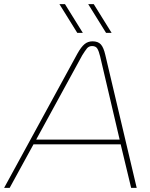

<svg xmlns="http://www.w3.org/2000/svg" viewBox="-55 -914 730 934"><path d="M-35 0 322 -654Q340 -686 356.5 -699.5Q373 -713 395 -713Q422 -713 435.5 -698Q449 -683 457 -648L610 0H583L532 -212H108L-8 0ZM121 -235H527L432 -640Q426 -665 418.5 -677.5Q411 -690 393 -690Q377 -690 367.5 -678Q358 -666 345 -645ZM461 -754 374 -894H401L488 -754ZM321 -754 234 -894H261L348 -754Z"/></svg>

Font: MuseoModerno Thin
Style: Italic
Weight: 100
Italic angle: -9°
Designer: Pablo Cosgaya, Héctor Gatti, Marcela Romero, and the Authors of The MuseoModerno Project.
Foundry: Omnibus-Type Team
Version: Version 1.003